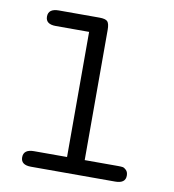

<svg xmlns="http://www.w3.org/2000/svg" viewBox="-72 -675 669 739"><g transform="rotate(10 262.5 -305.5)"><path d="M58 -30Q58 -61 99 -61H228V-550H98Q58 -550 58 -580Q58 -611 99 -611H257Q282 -611 289.5 -602.5Q297 -594 297 -570V-61H427Q439 -61 445.5 -60Q452 -59 459.5 -51.5Q467 -44 467 -30Q467 0 427 0H98Q58 0 58 -30Z"/></g></svg>

Font: CMU Typewriter Text
Style: Regular
Weight: 500
Monospace: yes
Version: Version 0.7.0